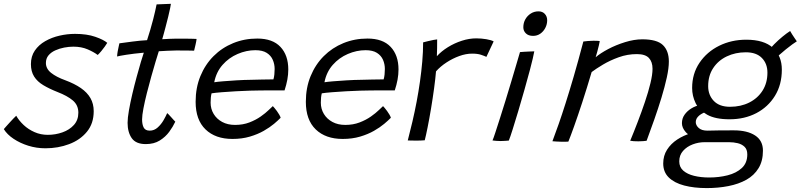

<svg xmlns="http://www.w3.org/2000/svg" viewBox="-56 -736 4195 1006"><path d="M182 41Q135.5 41 92.2 27.5Q49 14 15 -8.8Q-19 -31.5 -36 -59.5Q-31 -65.5 -22.5 -75Q-14 -84.5 -4.2 -95.2Q5.5 -106 14.5 -115.2Q23.5 -124.5 29 -129.5Q43.5 -104 68 -81Q92.5 -58 124.8 -43.8Q157 -29.5 194.5 -29.5Q234.5 -29.5 271.2 -42.5Q308 -55.5 331.2 -81.2Q354.5 -107 354.5 -145.5Q354.5 -185 325.8 -209.5Q297 -234 245 -254Q202 -271 170.8 -289.8Q139.5 -308.5 122.8 -335Q106 -361.5 106 -400Q106 -441 126.5 -471Q147 -501 181.2 -520.5Q215.5 -540 256 -549.2Q296.5 -558.5 337 -558.5Q399.5 -558.5 443.2 -543.2Q487 -528 506 -511.5Q501.5 -503.5 493 -491.8Q484.5 -480 475 -468.5Q465.5 -457 456 -448Q435.5 -463.5 403 -477.5Q370.5 -491.5 328.5 -491.5Q305.5 -491.5 280.5 -486.8Q255.5 -482 233.5 -472Q211.5 -462 198 -445.8Q184.5 -429.5 184.5 -406Q184.5 -376 211.8 -354.2Q239 -332.5 286 -315.5Q334.5 -297.5 367.8 -274.5Q401 -251.5 418 -221.8Q435 -192 435 -153.5Q435 -89 399.5 -45.8Q364 -2.5 306.2 19.2Q248.5 41 182 41Z M862.5 -98.5Q850.5 -72.5 830.8 -45.5Q811 -18.5 781 0.2Q751 19 708 19Q656 19 634.2 -12.2Q612.5 -43.5 612.5 -92.5Q612.5 -117.5 619.5 -157.5Q626.5 -197.5 637.2 -243.2Q648 -289 660 -333Q672 -377 682 -411Q692 -445 697.5 -460Q643.5 -455 605.5 -449Q567.5 -443 557.5 -440Q558 -452 560.5 -466Q563 -480 565.8 -492Q568.5 -504 569.5 -509Q598.5 -513 638.2 -518.2Q678 -523.5 714.5 -525.5Q723 -551 731.2 -579.2Q739.5 -607.5 746.5 -634.5Q752.5 -657 757 -677.8Q761.5 -698.5 764.5 -713L839.5 -716Q839.5 -712 835.5 -693.2Q831.5 -674.5 825.2 -647.8Q819 -621 811 -592.5Q807 -577.5 802.8 -561.8Q798.5 -546 794 -530.5Q809 -531.5 831 -532.5Q853 -533.5 867 -533.5Q891.5 -534 914.5 -533.5Q937.5 -533 954 -532.8Q970.5 -532.5 974 -532Q973 -521.5 968.5 -501.8Q964 -482 961 -470.5Q956 -470.5 926.5 -471.2Q897 -472 867.5 -471.5Q846.5 -471 821.5 -470Q796.5 -469 776 -467.5Q770 -449 759.5 -414Q749 -379 736.8 -335.5Q724.5 -292 713.5 -248.2Q702.5 -204.5 695.5 -167.8Q688.5 -131 688.5 -110.5Q688.5 -83.5 697 -67.5Q705.5 -51.5 728.5 -51.5Q752 -51.5 770.2 -68Q788.5 -84.5 801 -106.2Q813.5 -128 820 -143.5Q822.5 -142 828.5 -135.5Q834.5 -129 841.8 -121Q849 -113 854.8 -106.5Q860.5 -100 862.5 -98.5Z M1414.5 -119Q1402 -106 1379.8 -87.2Q1357.5 -68.5 1326 -50.5Q1294.5 -32.5 1253.2 -20.2Q1212 -8 1162 -8Q1072.5 -8 1020.8 -58Q969 -108 969 -202.5Q969 -276.5 994 -337.2Q1019 -398 1063 -442Q1107 -486 1165.8 -510Q1224.5 -534 1292 -534Q1372.5 -534 1413.5 -490.2Q1454.5 -446.5 1454.5 -372Q1454.5 -345.5 1449.5 -318.5Q1444.5 -291.5 1435 -262.5Q1430.5 -262.5 1410.8 -262.5Q1391 -262.5 1363.2 -262.5Q1335.5 -262.5 1306.2 -262Q1277 -261.5 1253.5 -261Q1220 -260 1180.5 -257.8Q1141 -255.5 1106.2 -252.8Q1071.5 -250 1052.5 -247Q1047.5 -227.5 1047.5 -198Q1047.5 -165.5 1063.5 -139Q1079.5 -112.5 1108.2 -97Q1137 -81.5 1175.5 -81.5Q1217 -81.5 1250.8 -94.5Q1284.5 -107.5 1310 -125.5Q1335.5 -143.5 1351.5 -159.2Q1367.5 -175 1373.5 -180Q1376 -177.5 1382 -170.5Q1388 -163.5 1394.8 -154.2Q1401.5 -145 1407 -135.5Q1412.5 -126 1414.5 -119ZM1066.5 -305Q1081.5 -307.5 1111.8 -310Q1142 -312.5 1182 -315Q1222 -317.5 1265.5 -318Q1291.5 -319 1315.8 -319.2Q1340 -319.5 1357 -319.8Q1374 -320 1376.5 -320Q1380 -331 1381.5 -345.8Q1383 -360.5 1383 -374.5Q1383 -400 1373.2 -422.5Q1363.5 -445 1341.5 -459Q1319.5 -473 1282 -473Q1235 -473 1189 -453.2Q1143 -433.5 1110 -396Q1077 -358.5 1066.5 -305Z M1992 -119Q1979.5 -106 1957.2 -87.2Q1935 -68.5 1903.5 -50.5Q1872 -32.5 1830.8 -20.2Q1789.5 -8 1739.5 -8Q1650 -8 1598.2 -58Q1546.5 -108 1546.5 -202.5Q1546.5 -276.5 1571.5 -337.2Q1596.5 -398 1640.5 -442Q1684.5 -486 1743.2 -510Q1802 -534 1869.5 -534Q1950 -534 1991 -490.2Q2032 -446.5 2032 -372Q2032 -345.5 2027 -318.5Q2022 -291.5 2012.5 -262.5Q2008 -262.5 1988.2 -262.5Q1968.5 -262.5 1940.8 -262.5Q1913 -262.5 1883.8 -262Q1854.5 -261.5 1831 -261Q1797.5 -260 1758 -257.8Q1718.5 -255.5 1683.8 -252.8Q1649 -250 1630 -247Q1625 -227.5 1625 -198Q1625 -165.5 1641 -139Q1657 -112.5 1685.8 -97Q1714.5 -81.5 1753 -81.5Q1794.5 -81.5 1828.2 -94.5Q1862 -107.5 1887.5 -125.5Q1913 -143.5 1929 -159.2Q1945 -175 1951 -180Q1953.5 -177.5 1959.5 -170.5Q1965.5 -163.5 1972.2 -154.2Q1979 -145 1984.5 -135.5Q1990 -126 1992 -119ZM1644 -305Q1659 -307.5 1689.2 -310Q1719.5 -312.5 1759.5 -315Q1799.5 -317.5 1843 -318Q1869 -319 1893.2 -319.2Q1917.5 -319.5 1934.5 -319.8Q1951.5 -320 1954 -320Q1957.5 -331 1959 -345.8Q1960.5 -360.5 1960.5 -374.5Q1960.5 -400 1950.8 -422.5Q1941 -445 1919 -459Q1897 -473 1859.5 -473Q1812.5 -473 1766.5 -453.2Q1720.5 -433.5 1687.5 -396Q1654.5 -358.5 1644 -305Z M2233 -441.5Q2256.5 -467.5 2290.8 -488.8Q2325 -510 2363.8 -522.5Q2402.5 -535 2439.5 -535Q2466 -535 2492.5 -530.5Q2519 -526 2530.5 -519L2492.5 -438Q2482 -443 2464.2 -449Q2446.5 -455 2417.5 -455Q2385.5 -455 2350.8 -442.5Q2316 -430 2283.8 -409Q2251.5 -388 2228.5 -362Q2225.5 -325 2218.5 -273.2Q2211.5 -221.5 2202.5 -167.5Q2193.5 -113.5 2184.5 -68.8Q2175.5 -24 2169.5 -1Q2152.5 0.5 2126.5 0.8Q2100.5 1 2080.5 0Q2093 -48 2105 -99.2Q2117 -150.5 2127 -203.2Q2137 -256 2144.5 -309Q2152 -362 2156.5 -413.5Q2161 -465 2161 -514Q2172 -517 2187 -520.5Q2202 -524 2215.5 -526.8Q2229 -529.5 2234.5 -529.5Q2234.5 -511 2234.2 -484Q2234 -457 2233 -441.5Z M2610 0.5Q2602.5 1 2590.5 2Q2578.5 3 2566.5 3Q2554 3 2543.8 2Q2533.5 1 2524.5 0Q2529.5 -11 2539.5 -41.8Q2549.5 -72.5 2563.5 -116.2Q2577.5 -160 2592.8 -209.5Q2608 -259 2622.5 -307.5Q2637 -356 2649 -396.8Q2661 -437.5 2668.5 -463Q2677 -464 2691.5 -464.8Q2706 -465.5 2720.8 -466.2Q2735.5 -467 2743.5 -467Q2741.5 -454.5 2735.2 -428Q2729 -401.5 2720.5 -369.5Q2708 -322.5 2692 -266Q2676 -209.5 2659.8 -155Q2643.5 -100.5 2630.2 -58.5Q2617 -16.5 2610 0.5ZM2737 -548Q2713 -548 2699.5 -561Q2686 -574 2686 -593Q2686 -616 2696.5 -634.8Q2707 -653.5 2725 -665Q2743 -676.5 2765.5 -676.5Q2786.5 -676.5 2798.8 -663Q2811 -649.5 2811 -630Q2811 -608.5 2801.2 -589.8Q2791.5 -571 2775 -559.5Q2758.5 -548 2737 -548Z M2922 6Q2914 6.5 2903.5 6.8Q2893 7 2882.5 6.5Q2871.5 6.5 2858.8 5.5Q2846 4.5 2838.5 4Q2854.5 -38 2871.2 -86Q2888 -134 2907.2 -194.5Q2926.5 -255 2949.8 -334.5Q2973 -414 3000.5 -518.5Q3011 -520 3024.8 -521.2Q3038.5 -522.5 3053.5 -522.5Q3062.5 -522.5 3071.5 -522.2Q3080.5 -522 3086.5 -520.5Q3086 -515 3082 -498.5Q3078 -482 3073.2 -464.2Q3068.5 -446.5 3065 -436Q3089.5 -457 3130.5 -478.8Q3171.5 -500.5 3219.2 -515.2Q3267 -530 3309.5 -530Q3386 -530 3417.2 -500Q3448.5 -470 3448.5 -413.5Q3448.5 -379 3437.8 -330Q3427 -281 3409.8 -224.2Q3392.5 -167.5 3372 -109.2Q3351.5 -51 3332 1.5Q3325.5 2.5 3314 3.5Q3302.5 4.5 3289 4.5Q3276 4.5 3264.8 3.8Q3253.5 3 3246 1.5Q3265 -44 3285.2 -96.8Q3305.5 -149.5 3323.2 -202Q3341 -254.5 3352 -300Q3363 -345.5 3363 -375.5Q3363 -412 3344 -432.2Q3325 -452.5 3281 -452.5Q3231.5 -452.5 3185.8 -436Q3140 -419.5 3103.2 -397.5Q3066.5 -375.5 3044 -358.5Q3018.5 -272.5 2994.8 -199.8Q2971 -127 2952 -74Q2933 -21 2922 6Z M3766.5 -111Q3692 -111 3649.2 -135Q3606.5 -159 3588.5 -196.2Q3570.5 -233.5 3570.5 -275Q3570.5 -350 3609.2 -407.2Q3648 -464.5 3712.2 -496.2Q3776.5 -528 3854 -528Q3947 -528 3993.8 -485.5Q4040.5 -443 4040.5 -371Q4040.5 -292.5 4004.5 -234Q3968.5 -175.5 3906.8 -143.2Q3845 -111 3766.5 -111ZM3647 249.5Q3580.5 249.5 3529 236Q3477.5 222.5 3448.2 194Q3419 165.5 3419 120.5Q3419 80 3439 48.5Q3459 17 3492.5 -5Q3526 -27 3567 -38.8Q3608 -50.5 3650.5 -51.5Q3681.5 -52.5 3718 -52.8Q3754.5 -53 3789.5 -53Q3859.5 -53 3900.5 -26.2Q3941.5 0.5 3941.5 53.5Q3941.5 107.5 3918.5 145.2Q3895.5 183 3854.8 205.8Q3814 228.5 3760.5 239Q3707 249.5 3647 249.5ZM3660 194Q3711 194 3756.5 182.5Q3802 171 3830.8 144.5Q3859.5 118 3859.5 73Q3859.5 47 3845.2 33.2Q3831 19.5 3809.2 14.2Q3787.5 9 3764 9Q3732 9 3699.2 9Q3666.5 9 3635.5 9Q3604 9 3573.5 20.5Q3543 32 3523 54.5Q3503 77 3503 109.5Q3503 139.5 3524 158Q3545 176.5 3580.5 185.2Q3616 194 3660 194ZM3600.5 -13.5Q3557 -21 3537 -43.8Q3517 -66.5 3517 -90.5Q3517 -115.5 3530.8 -135Q3544.5 -154.5 3566.5 -168Q3588.5 -181.5 3613.5 -186L3655.5 -153.5Q3625 -145.5 3607.2 -130.5Q3589.5 -115.5 3589.5 -96.5Q3589.5 -79.5 3605 -65.5Q3620.5 -51.5 3650.5 -51.5ZM3769 -176.5Q3825.5 -176.5 3869.8 -198.8Q3914 -221 3939.5 -261.2Q3965 -301.5 3965 -355.5Q3965 -402.5 3936 -432.2Q3907 -462 3852 -462Q3797 -462 3752 -440.5Q3707 -419 3680.8 -379.2Q3654.5 -339.5 3654.5 -284.5Q3654.5 -238 3684 -207.2Q3713.5 -176.5 3769 -176.5ZM4003.5 -424.5 3965 -463Q3979 -482.5 4000 -503.8Q4021 -525 4043.8 -543.8Q4066.5 -562.5 4084 -573.5Q4087 -567.5 4093.8 -557Q4100.5 -546.5 4107.5 -536.2Q4114.5 -526 4119 -519.5Q4111 -515 4095 -503.2Q4079 -491.5 4060.8 -476.8Q4042.5 -462 4027 -448Q4011.5 -434 4003.5 -424.5Z"/></svg>

Font: Grandstander Thin Light
Style: Italic
Weight: 300
Italic angle: -15°
Version: Version 1.200